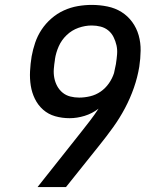

<svg xmlns="http://www.w3.org/2000/svg" viewBox="-20 -763 640 783"><path d="M133 0 309 -222Q328 -246 346.5 -270Q365 -294 382 -320Q356 -300 325 -290.5Q294 -281 264 -281Q233 -281 205 -289Q177 -297 156 -315.5Q135 -334 122.5 -359.5Q110 -385 105.5 -413.5Q101 -442 102.5 -472.5Q104 -503 109 -533Q114 -561 123.5 -589Q133 -617 149.5 -642Q166 -667 189.5 -687.5Q213 -708 240.5 -720.5Q268 -733 297 -738Q326 -743 354 -743Q387 -743 418.5 -736.5Q450 -730 475.5 -714Q501 -698 519 -673.5Q537 -649 545.5 -619Q554 -589 553.5 -556.5Q553 -524 548 -491Q541 -448 526 -405Q511 -362 489.5 -321.5Q468 -281 441 -243.5Q414 -206 385 -170L249 0ZM303 -365Q325 -365 348 -370.5Q371 -376 390.5 -389.5Q410 -403 424 -423Q438 -443 445 -465Q447 -475 449 -484Q451 -493 453 -503V-504Q456 -523 457.5 -542Q459 -561 455 -578.5Q451 -596 443 -612Q435 -628 421.5 -639Q408 -650 390.5 -654.5Q373 -659 354 -659Q327 -659 300 -649.5Q273 -640 252 -620Q231 -600 219.5 -574Q208 -548 204 -521V-519Q201 -501 199.5 -482Q198 -463 201.5 -445Q205 -427 213.5 -411.5Q222 -396 235.5 -385Q249 -374 266.5 -369.5Q284 -365 303 -365Z"/></svg>

Font: Iosevka Md Ex Obl
Style: Regular
Weight: 500
Width: 7
Italic angle: -9°
Monospace: yes
Designer: Belleve Invis
Foundry: Belleve Invis
Version: Version 32.5.0; ttfautohint (v1.8.4)